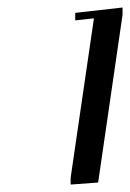

<svg xmlns="http://www.w3.org/2000/svg" viewBox="-20 -896 346 511"><path d="M168 -404.8V-422.9L230 -847.2L180.2 -841.8V-861.8L306.2 -876V-856.9L241.2 -410.2Z"/></svg>

Font: Dehuti Alt
Style: Bold-Italic
Weight: 700
Version: Version 1.2